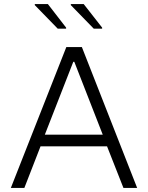

<svg xmlns="http://www.w3.org/2000/svg" viewBox="-20 -918 723 938"><path d="M33 0 304 -688H380L650 0H583L503 -203H178L99 0ZM199 -260H482L343 -616H338ZM479 -778H438L326 -893V-898H389L479 -783ZM303 -778H262L150 -893V-898H214L303 -783Z"/></svg>

Font: Saira Thin Light
Style: Regular
Weight: 300
Version: Version 1.101